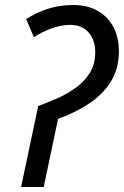

<svg xmlns="http://www.w3.org/2000/svg" viewBox="-20 -744 493 764"><path d="M132 -322Q170 -336 209.5 -353.5Q249 -371 283 -396Q317 -421 338 -455Q359 -489 359 -536Q359 -585 332.5 -615Q306 -645 259 -645Q225 -645 186.5 -631.5Q148 -618 115 -596L84 -668Q124 -694 170.5 -709Q217 -724 271 -724Q329 -724 369.5 -700.5Q410 -677 431.5 -636Q453 -595 453 -540Q453 -469 420 -417.5Q387 -366 332.5 -330.5Q278 -295 211 -271L154 0H64Z"/></svg>

Font: Noto Sans Display
Style: Italic
Weight: 400
Italic angle: -12°
Designer: Monotype Design Team
Foundry: Monotype Imaging Inc.
Version: Version 2.003